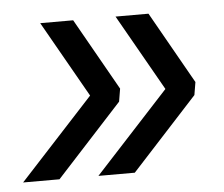

<svg xmlns="http://www.w3.org/2000/svg" viewBox="-57 -476 522 447"><g transform="rotate(-5 204.0 -253.0)"><path d="M129 -436 224 -268 219 -238 65 -70H-20L153 -258L52 -436ZM305 -436 400 -268 395 -238 241 -70H156L329 -258L228 -436Z"/></g></svg>

Font: Livvic
Style: Italic
Weight: 400
Italic angle: -10°
Designer: Jacques Le Bailly, Baron von Fonthausen
Version: Version 1.001; ttfautohint (v1.8.2)